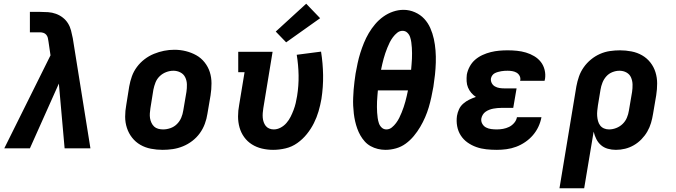

<svg xmlns="http://www.w3.org/2000/svg" viewBox="-20 -799 3640 1034"><path d="M3 0 252 -501 241 -576Q240 -586 237.5 -595.5Q235 -605 229 -612Q223 -619 214 -622Q205 -625 195 -625H141V-735H195Q217 -735 239 -733.5Q261 -732 281.5 -724.5Q302 -717 318.5 -704Q335 -691 346 -673.5Q357 -656 362.5 -635Q368 -614 372 -593L467 0H328L297 -349L141 0Z M856 8Q824 8 793 2Q762 -4 736 -19Q710 -34 691.5 -57.5Q673 -81 663.5 -110Q654 -139 654 -170.5Q654 -202 660 -234L676 -334Q681 -362 690.5 -388.5Q700 -415 717.5 -438.5Q735 -462 758.5 -480Q782 -498 809 -509Q836 -520 863.5 -525.5Q891 -531 919 -531Q951 -531 981 -523.5Q1011 -516 1037 -501.5Q1063 -487 1082 -463Q1101 -439 1110 -410.5Q1119 -382 1119 -350Q1119 -318 1114 -286L1097 -186Q1093 -159 1083 -132Q1073 -105 1056 -81.5Q1039 -58 1015.5 -40Q992 -22 965 -11Q938 0 910.5 4Q883 8 856 8ZM858 -102Q878 -102 898 -109Q918 -116 933 -131Q948 -146 956 -165Q964 -184 967 -204L984 -304Q987 -324 986.5 -344.5Q986 -365 977.5 -382.5Q969 -400 951.5 -409Q934 -418 914 -418Q894 -418 874.5 -410.5Q855 -403 840 -388.5Q825 -374 817.5 -355Q810 -336 806 -316L790 -216Q788 -203 787 -189Q786 -175 788 -162.5Q790 -150 795.5 -138Q801 -126 810 -117.5Q819 -109 832 -105.5Q845 -102 858 -102Z M1451 8Q1420 8 1390.5 1Q1361 -6 1336.5 -21.5Q1312 -37 1295 -60.5Q1278 -84 1270 -112.5Q1262 -141 1262 -172Q1262 -203 1268 -234L1297 -410H1263V-520H1448L1398 -216Q1396 -203 1395 -190.5Q1394 -178 1395 -165.5Q1396 -153 1400 -141.5Q1404 -130 1411 -121Q1418 -112 1429.5 -107Q1441 -102 1454 -102Q1473 -102 1491 -111.5Q1509 -121 1522.5 -136.5Q1536 -152 1545 -170Q1554 -188 1561 -206.5Q1568 -225 1572.5 -244Q1577 -263 1580 -282Q1589 -338 1588 -393.5Q1587 -449 1578 -504L1709 -521Q1719 -458 1720 -394.5Q1721 -331 1711 -266Q1705 -232 1695.5 -199.5Q1686 -167 1670.5 -136Q1655 -105 1632.5 -77Q1610 -49 1581 -28.5Q1552 -8 1518 0Q1484 8 1451 8ZM1521 -571 1465 -629 1629 -779 1704 -701Z M2056 8Q2035 8 2014.5 3Q1994 -2 1976 -12Q1958 -22 1944.5 -37Q1931 -52 1921 -69.5Q1911 -87 1904 -106.5Q1897 -126 1892.5 -146Q1888 -166 1885.5 -187Q1883 -208 1882 -229.5Q1881 -251 1882 -273Q1883 -295 1884.5 -316.5Q1886 -338 1889 -359.5Q1892 -381 1895 -403Q1900 -431 1906 -459Q1912 -487 1920.5 -514Q1929 -541 1940 -568Q1951 -595 1966 -620.5Q1981 -646 2000.5 -669Q2020 -692 2044.5 -709.5Q2069 -727 2097 -736.5Q2125 -746 2153 -746Q2185 -746 2214.5 -733Q2244 -720 2264.5 -698Q2285 -676 2297.5 -647.5Q2310 -619 2316.5 -589Q2323 -559 2325.5 -527Q2328 -495 2327 -462Q2326 -429 2322.5 -396.5Q2319 -364 2314 -332Q2309 -304 2303 -276Q2297 -248 2289 -221Q2281 -194 2269.5 -167.5Q2258 -141 2243 -115.5Q2228 -90 2208.5 -66.5Q2189 -43 2165 -25.5Q2141 -8 2112.5 0Q2084 8 2056 8ZM2032 -423H2194Q2195 -438 2196.5 -453Q2198 -468 2198.5 -483Q2199 -498 2199 -512.5Q2199 -527 2198 -542Q2197 -557 2195 -571.5Q2193 -586 2188.5 -599.5Q2184 -613 2173.5 -623Q2163 -633 2148 -633Q2132 -633 2119 -622.5Q2106 -612 2096 -598.5Q2086 -585 2079 -571Q2072 -557 2066 -542Q2060 -527 2055 -512.5Q2050 -498 2046 -483Q2042 -468 2038.5 -453Q2035 -438 2032 -423ZM2061 -102Q2077 -102 2090 -112.5Q2103 -123 2113 -136.5Q2123 -150 2130 -164Q2137 -178 2143 -193Q2149 -208 2154 -222.5Q2159 -237 2163 -252Q2167 -267 2170.5 -282Q2174 -297 2177 -312H2015Q2014 -297 2012.5 -282Q2011 -267 2010.5 -252Q2010 -237 2010 -222.5Q2010 -208 2011 -193Q2012 -178 2014 -163.5Q2016 -149 2020.5 -135.5Q2025 -122 2035.5 -112Q2046 -102 2061 -102Z M2656 8Q2627 8 2599 5Q2571 2 2545.5 -7Q2520 -16 2498 -31.5Q2476 -47 2461.5 -69.5Q2447 -92 2442 -119.5Q2437 -147 2441 -175Q2444 -193 2452 -210.5Q2460 -228 2475 -241Q2490 -254 2507.5 -262.5Q2525 -271 2543 -277Q2529 -286 2518 -299Q2507 -312 2500.5 -327.5Q2494 -343 2493 -361Q2492 -379 2494 -397Q2498 -419 2509.5 -440.5Q2521 -462 2539 -477.5Q2557 -493 2579 -503Q2601 -513 2623.5 -518.5Q2646 -524 2668.5 -526Q2691 -528 2714 -528Q2739 -528 2764 -525.5Q2789 -523 2812.5 -516Q2836 -509 2857 -496.5Q2878 -484 2892.5 -465.5Q2907 -447 2913 -422.5Q2919 -398 2915 -373Q2914 -371 2913.5 -368.5Q2913 -366 2913 -364H2781Q2781 -365 2781 -365.5Q2781 -366 2782 -367Q2784 -380 2778 -391Q2772 -402 2761.5 -408Q2751 -414 2738.5 -416Q2726 -418 2714 -418Q2705 -418 2696.5 -417.5Q2688 -417 2679.5 -415.5Q2671 -414 2662 -411.5Q2653 -409 2645 -405Q2637 -401 2631.5 -393.5Q2626 -386 2624 -377Q2622 -364 2628 -352Q2634 -340 2645.5 -333.5Q2657 -327 2670 -325Q2683 -323 2697 -323H2762L2744 -218H2680Q2669 -218 2658.5 -217Q2648 -216 2637 -214Q2626 -212 2615.5 -208Q2605 -204 2595.5 -197.5Q2586 -191 2580 -181Q2574 -171 2572 -160Q2570 -145 2577.5 -132Q2585 -119 2597.5 -112.5Q2610 -106 2625 -104Q2640 -102 2656 -102Q2672 -102 2689 -105Q2706 -108 2721.5 -115.5Q2737 -123 2749 -137Q2761 -151 2764 -168H2896Q2891 -141 2879.5 -116.5Q2868 -92 2850 -71Q2832 -50 2808.5 -34Q2785 -18 2759.5 -8.5Q2734 1 2707.5 4.5Q2681 8 2656 8Z M2993 215 3084 -334Q3089 -361 3098 -387Q3107 -413 3123.5 -436.5Q3140 -460 3162.5 -478.5Q3185 -497 3211 -508.5Q3237 -520 3264.5 -524Q3292 -528 3319 -528Q3350 -528 3381 -522Q3412 -516 3438 -501Q3464 -486 3482.5 -462.5Q3501 -439 3510 -410Q3519 -381 3519 -349.5Q3519 -318 3514 -286L3497 -186Q3493 -161 3486 -137Q3479 -113 3466 -90.5Q3453 -68 3434.5 -49Q3416 -30 3393.5 -17Q3371 -4 3346.5 2Q3322 8 3297 8Q3274 8 3253 2Q3232 -4 3216.5 -17.5Q3201 -31 3191.5 -50Q3182 -69 3177 -90L3126 215ZM3260 -102Q3279 -102 3298.5 -109.5Q3318 -117 3333 -131.5Q3348 -146 3356 -165Q3364 -184 3367 -204L3384 -304Q3387 -324 3386.5 -344Q3386 -364 3378.5 -381.5Q3371 -399 3354 -408.5Q3337 -418 3316 -418Q3297 -418 3278 -410.5Q3259 -403 3245.5 -388Q3232 -373 3224.5 -354Q3217 -335 3214 -316L3200 -231Q3198 -217 3196.5 -202.5Q3195 -188 3196 -174.5Q3197 -161 3200.5 -147.5Q3204 -134 3212 -123.5Q3220 -113 3232.5 -107.5Q3245 -102 3260 -102Z"/></svg>

Font: Iosevka Etoile XBdObl
Style: Regular
Weight: 800
Italic angle: -9°
Designer: Belleve Invis
Foundry: Belleve Invis
Version: Version 15.5.2; ttfautohint (v1.8.4)